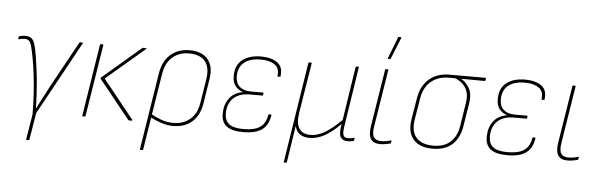

<svg xmlns="http://www.w3.org/2000/svg" viewBox="-53 -881 3906 1251"><g transform="rotate(5 1900.0 -255.0)"><path d="M152 185Q148 185 149 181L176 15Q176 -49 172 -115Q168 -181 160.5 -243Q153 -305 143 -358Q134 -405 127 -429Q120 -453 110 -461.5Q100 -470 83 -470Q73 -470 63 -468.5Q53 -467 43 -464Q39 -463 40 -467L42 -479Q43 -485 49 -486Q60 -488 68.5 -489Q77 -490 86 -490Q109 -490 123.5 -480Q138 -470 147 -443Q156 -416 164 -364Q172 -314 177.5 -271Q183 -228 186 -187Q189 -150 191.5 -109Q194 -68 194 -27H196Q207 -49 219.5 -72.5Q232 -96 246 -123Q260 -150 277 -182L439 -476Q441 -479 445 -479H459Q463 -479 462 -475L199 5L170 181Q169 185 166 185Z M805 0Q802 0 801 -2L599 -253Q595 -257 600 -263L849 -476Q851 -479 855 -479H876Q878 -479 878.5 -477.5Q879 -476 877 -474L624 -258L827 -5Q828 -3 827 -1.5Q826 0 824 0ZM504 0Q498 0 500 -5L574 -474Q576 -479 580 -479H591Q597 -479 596 -474L521 -5Q519 0 515 0Z M896 185Q891 185 893 181L972 -318Q985 -402 1034.5 -446Q1084 -490 1160 -490Q1241 -490 1279.5 -443.5Q1318 -397 1305 -316L1280 -156Q1267 -74 1218.5 -31.5Q1170 11 1094 11Q1057 11 1017 -2Q977 -15 939 -36L943 -56Q980 -35 1017 -22Q1054 -9 1095 -9Q1160 -9 1204 -46.5Q1248 -84 1259 -156L1284 -313Q1296 -389 1263 -429Q1230 -469 1158 -469Q1092 -469 1048 -430Q1004 -391 993 -315L914 181Q912 185 908 185Z M1552 11Q1478 11 1443.5 -16Q1409 -43 1410 -98Q1410 -156 1440 -197Q1470 -238 1527 -248V-250Q1495 -260 1477 -285.5Q1459 -311 1460 -349Q1460 -419 1505.5 -454.5Q1551 -490 1628 -490Q1694 -490 1733.5 -462Q1773 -434 1764 -372Q1764 -369 1760 -369H1746Q1743 -369 1744 -372Q1752 -423 1718.5 -446.5Q1685 -470 1627 -470Q1556 -470 1518 -438.5Q1480 -407 1480 -347Q1480 -304 1506 -280.5Q1532 -257 1579 -257H1660Q1663 -257 1663 -253L1661 -241Q1661 -237 1657 -237H1576Q1505 -237 1467.5 -200.5Q1430 -164 1430 -101Q1430 -54 1459 -31.5Q1488 -9 1554 -9Q1625 -9 1661.5 -34Q1698 -59 1707 -116Q1707 -119 1711 -119H1725Q1729 -119 1727 -116Q1718 -51 1677 -20Q1636 11 1552 11Z M1836 185Q1832 185 1834 181L1937 -474Q1939 -479 1942 -479H1954Q1960 -479 1959 -474L1906 -147Q1895 -78 1917 -43.5Q1939 -9 1991 -9Q2041 -9 2091 -41Q2141 -73 2192 -124L2246 -474Q2248 -479 2252 -479H2263Q2269 -479 2267 -474L2207 -86Q2200 -45 2206 -27Q2212 -9 2237 -9Q2246 -9 2255.5 -10.5Q2265 -12 2276 -15Q2281 -17 2280 -11L2278 1Q2277 4 2275.5 5Q2274 6 2270 7Q2264 8 2255 9.5Q2246 11 2235 11Q2203 11 2189.5 -12Q2176 -35 2188 -97H2187Q2133 -42 2084 -15.5Q2035 11 1987 11Q1949 11 1924 -6Q1899 -23 1891 -59L1854 181Q1853 185 1850 185Z M2447 11Q2406 11 2388 -15Q2370 -41 2379 -99L2439 -474Q2440 -479 2444 -479H2455Q2461 -479 2460 -474L2400 -99Q2392 -49 2406 -29Q2420 -9 2452 -9Q2467 -9 2482 -11Q2497 -13 2517 -19Q2522 -20 2521 -14L2519 -4Q2518 1 2514 2Q2498 6 2481 8.5Q2464 11 2447 11ZM2453 -546Q2451 -546 2450.5 -547.5Q2450 -549 2451 -552L2505 -692Q2506 -694 2507.5 -694.5Q2509 -695 2511 -695H2523Q2525 -695 2526 -693.5Q2527 -692 2526 -690L2469 -549Q2468 -546 2462 -546Z M2792 11Q2707 11 2666.5 -35Q2626 -81 2638 -164L2662 -308Q2675 -389 2727 -434Q2779 -479 2860 -479H3095Q3100 -479 3099 -474L3096 -462Q3095 -458 3092 -458L2939 -459V-458Q2970 -441 2992 -403.5Q3014 -366 3003 -299L2980 -156Q2968 -76 2921 -32.5Q2874 11 2792 11ZM2795 -9Q2866 -9 2907.5 -47.5Q2949 -86 2959 -156L2982 -302Q2990 -351 2978.5 -382Q2967 -413 2945 -431.5Q2923 -450 2899 -459H2857Q2787 -459 2740.5 -419.5Q2694 -380 2682 -305L2659 -163Q2648 -89 2683.5 -49Q2719 -9 2795 -9Z M3279 11Q3205 11 3170.5 -16Q3136 -43 3137 -98Q3137 -156 3167 -197Q3197 -238 3254 -248V-250Q3222 -260 3204 -285.5Q3186 -311 3187 -349Q3187 -419 3232.5 -454.5Q3278 -490 3355 -490Q3421 -490 3460.5 -462Q3500 -434 3491 -372Q3491 -369 3487 -369H3473Q3470 -369 3471 -372Q3479 -423 3445.5 -446.5Q3412 -470 3354 -470Q3283 -470 3245 -438.5Q3207 -407 3207 -347Q3207 -304 3233 -280.5Q3259 -257 3306 -257H3387Q3390 -257 3390 -253L3388 -241Q3388 -237 3384 -237H3303Q3232 -237 3194.5 -200.5Q3157 -164 3157 -101Q3157 -54 3186 -31.5Q3215 -9 3281 -9Q3352 -9 3388.5 -34Q3425 -59 3434 -116Q3434 -119 3438 -119H3452Q3456 -119 3454 -116Q3445 -51 3404 -20Q3363 11 3279 11Z M3672 11Q3631 11 3613 -15Q3595 -41 3604 -99L3664 -474Q3665 -479 3669 -479H3680Q3686 -479 3685 -474L3625 -99Q3617 -49 3631 -29Q3645 -9 3677 -9Q3692 -9 3707 -11Q3722 -13 3742 -19Q3747 -20 3746 -14L3744 -4Q3743 1 3739 2Q3723 6 3706 8.5Q3689 11 3672 11Z"/></g></svg>

Font: Sofia Sans Semi Condensed Thin
Style: Italic
Weight: 250
Italic angle: -9°
Version: Version 4.100